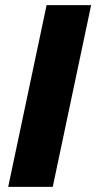

<svg xmlns="http://www.w3.org/2000/svg" viewBox="-20 -730 376 750"><path d="M12 0H186L336 -710H162Z"/></svg>

Font: Geist ExtraBold
Style: Italic
Weight: 800
Italic angle: -12°
Designer: Basement.studio, Andrés Briganti, Mateo Zaragoza
Foundry: Basement.studio, Vercel, Andrés Briganti, Guido Ferreyra, Mateo Zaragoza
Version: Version 1.500